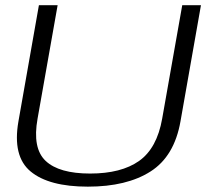

<svg xmlns="http://www.w3.org/2000/svg" viewBox="-20 -694 802 718"><path d="M308.5 4Q163 4 94.5 -52.8Q26 -109.5 49 -240.5L125.5 -674.5H195.5L120.5 -250.5Q100.5 -139.5 150.8 -92.2Q201 -45 317 -45Q433.5 -45 500.2 -92.2Q567 -139.5 586.5 -250.5L661.5 -674.5H731.5L655 -240.5Q632 -109.5 543 -52.8Q454 4 308.5 4Z"/></svg>

Font: Anybody ExtraExpanded Light
Style: Italic
Weight: 300
Width: 8
Italic angle: -10°
Designer: Tyler Finck
Foundry: Etcetera Type Company
Version: Version 1.010; ttfautohint (v1.8.3) -l 8 -r 50 -G 200 -x 14 